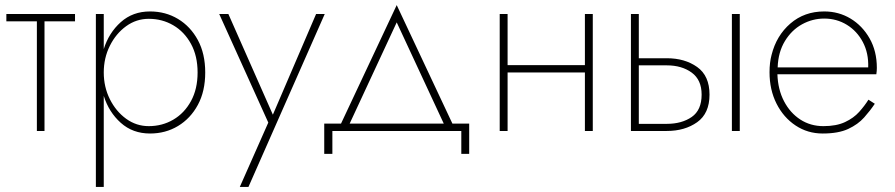

<svg xmlns="http://www.w3.org/2000/svg" viewBox="-20 -515 3519 755"><path d="M5 -460H275V-431H155V0H125V-431H5Z M388 220H357V-460H388V-322Q408 -386 455 -428Q502 -470 570 -470Q631 -470 680 -440.5Q729 -411 758 -357.5Q787 -304 787 -230Q787 -156 758 -102.5Q729 -49 680 -19.5Q631 10 570 10Q502 10 455 -32Q408 -74 388 -138ZM757 -230Q757 -295 731 -342.5Q705 -390 661.5 -415.5Q618 -441 565 -441Q516 -441 476 -412Q436 -383 412 -335Q388 -287 388 -230Q388 -173 412 -125Q436 -77 476 -48Q516 -19 565 -19Q618 -19 661.5 -44.5Q705 -70 731 -117.5Q757 -165 757 -230Z M1257 -460 957 220H923L1035 -33L842 -460H878L1053 -64L1223 -460Z M1794 0H1287V90H1255V-29H1321L1540 -495L1759 -29H1825V90H1794ZM1540 -427 1355 -29H1725Z M1945 -460H1976V-259H2280V-460H2311V0H2280V-230H1976V0H1945Z M2858 -460H2889V0H2858ZM2461 -460H2492V-286H2602Q2673 -286 2721.5 -251.5Q2770 -217 2770 -143Q2770 -69 2721.5 -34.5Q2673 0 2602 0H2461ZM2602 -258H2492V-28H2602Q2661 -28 2700 -55Q2739 -82 2739 -143Q2739 -201 2700 -229.5Q2661 -258 2602 -258Z M3420 -107Q3402 -80 3378 -53Q3354 -26 3315.5 -8Q3277 10 3215 10Q3156 10 3108.5 -21.5Q3061 -53 3033.5 -107.5Q3006 -162 3006 -231Q3006 -269 3014 -299Q3033 -375 3088 -422.5Q3143 -470 3221 -470Q3278 -470 3324.5 -442Q3371 -414 3399.5 -364Q3428 -314 3428 -248Q3428 -236 3426 -223H3037Q3039 -163 3063 -117Q3087 -71 3127 -45Q3167 -19 3218 -19Q3269 -19 3303 -35Q3337 -51 3358.5 -75Q3380 -99 3395 -123ZM3221 -442Q3175 -442 3134 -419.5Q3093 -397 3066.5 -353.5Q3040 -310 3038 -250H3394Q3396 -306 3373 -349.5Q3350 -393 3310 -417.5Q3270 -442 3221 -442Z"/></svg>

Font: Jost* Thin
Style: Regular
Weight: 200
Version: Version 3.7